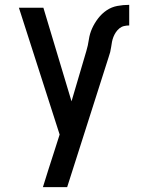

<svg xmlns="http://www.w3.org/2000/svg" viewBox="-20 -562 590 792"><path d="M257 210H157Q168 174 179.5 138Q191 102 203 65L226 -7L58 -530H159L275 -144L336 -351Q343 -374 346.5 -398.5Q350 -423 360 -445Q370 -467 385 -486.5Q400 -506 420 -519.5Q440 -533 464 -537.5Q488 -542 513 -542V-457Q502 -457 491.5 -454.5Q481 -452 472.5 -445Q464 -438 458 -429Q452 -420 448 -410Q444 -400 442 -389.5Q440 -379 438.5 -368Q437 -357 434.5 -347Q432 -337 428 -326L295 91Q285 121 276 150.5Q267 180 257 210Z"/></svg>

Font: Lode Dark Term
Style: Bold
Weight: 700
Monospace: yes
Designer: Belleve Invis
Foundry: Belleve Invis
Version: Version 29.2.0